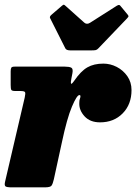

<svg xmlns="http://www.w3.org/2000/svg" viewBox="-30 -807 586 827"><path d="M33 -520H249.5Q268.5 -520 277 -515.5Q285.5 -511 282 -492L277.5 -469Q274 -451.5 276 -447Q278 -442.5 290 -459.5Q318 -500.5 346.2 -516.8Q374.5 -533 415 -533Q445 -533 472.8 -518.8Q500.5 -504.5 518.5 -478.8Q536.5 -453 536.5 -419Q536.5 -357.5 498.5 -318.8Q460.5 -280 401 -280Q358 -280 334.2 -306Q310.5 -332 311.5 -362.5Q311.5 -375 314 -381.2Q316.5 -387.5 316.5 -392.5Q316.5 -397.5 312 -397.5Q301 -397.5 279.8 -347.5Q258.5 -297.5 236.5 -193.5L202 -35Q197.5 -15.5 192.2 -7.8Q187 0 163 0H21Q-0.5 0 -6.2 -4.2Q-12 -8.5 -8 -25L76.5 -387Q80.5 -405 77.8 -410Q75 -415 57 -415H36.5Q21.5 -415 18.8 -419.8Q16 -424.5 16 -441V-499.5Q16 -511 18.8 -515.5Q21.5 -520 33 -520ZM251.5 -598.5 185.5 -729.5Q182.5 -736 193 -744.5L236 -781.5Q242.5 -787 244.8 -786.8Q247 -786.5 252 -782L333 -709.5Q344 -700 358 -709L473.5 -782.5Q480.5 -786.5 483.8 -785.5Q487 -784.5 490.5 -779.5L519.5 -744.5Q524 -739 523.5 -736.5Q523 -734 517 -727.5L393.5 -598.5Q388 -592.5 382 -591.2Q376 -590 365 -590H272.5Q256 -590 251.5 -598.5Z"/></svg>

Font: Besley* Narrow Fatface
Style: Italic
Weight: 900
Width: 4
Italic angle: -13°
Designer: Owen Earl
Foundry: indestructible type*
Version: Version 3.000; ttfautohint (v1.8.3)